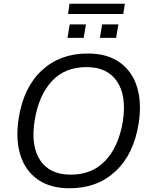

<svg xmlns="http://www.w3.org/2000/svg" viewBox="-20 -1001 812 1030"><path d="M80 -365Q106 -532 204 -623Q302 -714 450 -714Q555 -714 622 -666.5Q689 -619 715 -535Q741 -451 724 -340Q698 -174 600 -82.5Q502 9 353 9Q249 9 182 -38.5Q115 -86 89 -170Q63 -254 80 -365ZM166 -355Q144 -220 195 -142Q246 -64 360 -64Q475 -64 546 -140Q617 -216 639 -350Q660 -485 608.5 -563Q557 -641 444 -641Q328 -641 258 -565.5Q188 -490 166 -355ZM345 -926 353 -981H650L641 -926ZM342 -798 354 -870H441L429 -798ZM516 -798 528 -870H615L603 -798Z"/></svg>

Font: Mulish
Style: Italic
Weight: 400
Italic angle: -9°
Designer: Vernon Adams
Foundry: Vernon Adams
Version: Version 3.603; ttfautohint (v1.8.3)